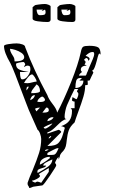

<svg xmlns="http://www.w3.org/2000/svg" viewBox="-21 -691 606 960"><path d="M463 -388Q462 -384 457.5 -369Q453 -354 448.5 -346Q444 -338 438 -338Q440 -338 442.5 -334Q445 -330 446 -328L436 -308Q433 -302 430.5 -296Q428 -290 426 -288H417L418 -270Q418 -267 415 -266Q412 -265 405 -265Q405 -238 396 -207.5Q387 -177 371 -134Q356 -93 352 -79Q330 -59 323 -39.5Q316 -20 313 8Q311 28 308 40Q305 52 296 63Q285 74 282 79.5Q279 85 277.5 92Q276 99 272 106V94Q266 98 260 109.5Q254 121 254 125Q260 127 260 137Q260 141 229 187Q198 233 191 236Q183 237 169.5 239Q156 241 149 242Q145 242 138 245.5Q131 249 125 249Q125 244 121 239Q117 234 117 229V223Q127 193 141 163Q164 107 174.5 73Q185 39 185 4Q185 -7 179.5 -22.5Q174 -38 167 -42L123 -141L109 -177Q42 -357 31 -375Q-1 -429 -1 -461Q-1 -467 22 -470.5Q45 -474 62 -474Q77 -474 91 -469Q105 -464 105 -455Q149 -339 216 -215Q221 -198 242 -171Q250 -161 256.5 -150Q263 -139 265 -128Q298 -190 334 -279.5Q370 -369 383 -430Q387 -452 394.5 -457Q402 -462 426 -462Q456 -462 469 -454.5Q482 -447 482 -418L475 -424Q471 -419 467.5 -405.5Q464 -392 463 -388ZM41 -416Q42 -415 47 -406Q52 -397 52 -384Q100 -384 100 -405Q100 -417 86.5 -426.5Q73 -436 55.5 -441.5Q38 -447 29 -447Q29 -434 41 -416ZM423 -349Q450 -408 450 -419Q450 -426 448.5 -428.5Q447 -431 441 -431Q426 -431 407 -412Q427 -405 427 -397Q427 -391 419 -387Q420 -388 420 -390Q420 -394 417 -397.5Q414 -401 411 -401Q408 -401 404 -397Q400 -393 399 -392Q400 -390 403.5 -387Q407 -384 407 -381Q407 -378 404.5 -373.5Q402 -369 401 -369L413 -363Q400 -363 391.5 -358Q383 -353 383 -342Q383 -337 389 -331Q374 -320 374 -313H407Q408 -313 410.5 -317.5Q413 -322 413 -325Q418 -334 423 -349ZM90 -294Q106 -294 118.5 -311.5Q131 -329 131 -345Q131 -355 128 -359Q125 -363 115 -363Q111 -363 99 -356Q99 -359 102 -363Q105 -367 105 -369Q105 -372 102 -376.5Q99 -381 96 -381Q89 -381 74 -378Q59 -375 59 -371Q59 -350 77 -342.5Q95 -335 123 -331H79Q79 -294 90 -294ZM99 -276 117 -275Q126 -275 140 -279Q154 -283 162 -283Q162 -291 153 -305Q144 -319 139 -319Q131 -319 118 -303.5Q105 -288 99 -276ZM396 -288H376L389 -301H380Q364 -301 360 -287Q356 -273 356 -251Q374 -251 385 -261Q396 -271 396 -288ZM161 -269Q158 -263 151 -255Q144 -247 139.5 -240Q135 -233 135 -225Q179 -225 179 -236Q179 -247 174.5 -256Q170 -265 161 -269ZM123 -257 120 -258Q114 -258 112.5 -252.5Q111 -247 111 -239Q119 -246 123 -257ZM364 -233Q364 -236 366.5 -240.5Q369 -245 371 -246H352Q347 -237 335.5 -212.5Q324 -188 314 -165Q309 -153 305.5 -136Q302 -119 302 -108Q302 -96 310 -96L314 -97Q299 -93 288.5 -85Q278 -77 264 -63Q262 -61 253 -52.5Q244 -44 235 -38Q226 -32 216 -29V-23L272 -42Q275 -42 280 -38Q285 -34 285 -32L284 -29L216 39Q257 39 271.5 23.5Q286 8 293 -17Q300 -42 303 -51Q303 -54 296 -57Q289 -60 284 -60Q313 -70 326 -88Q339 -106 339 -137Q339 -145 332 -150H352V-183Q344 -184 341.5 -186Q339 -188 339 -191Q339 -193 340 -196.5Q341 -200 341 -205Q343 -205 351 -200Q359 -195 362 -195Q364 -197 367.5 -206Q371 -215 371 -222Q371 -226 364 -233ZM154 -215H152Q142 -215 136 -206Q130 -197 130 -190Q140 -194 145.5 -199.5Q151 -205 154 -215ZM204 -193Q204 -196 199 -202Q194 -208 191 -208Q184 -208 175 -199Q166 -190 166 -182L179 -181Q204 -181 204 -193ZM179 -153Q163 -153 154 -147L161 -134ZM210 -153 191 -128H199Q223 -128 223 -140Q223 -145 220.5 -149Q218 -153 213 -153ZM241 -105Q232 -105 224 -99Q216 -93 216 -85Q239 -89 247 -104ZM241 -73H238Q232 -71 219.5 -65.5Q207 -60 197 -54Q197 -53 199.5 -50.5Q202 -48 204 -48Q211 -48 223.5 -57Q236 -66 241 -73ZM223 1Q226 1 230.5 -3Q235 -7 235 -10Q235 -11 234.5 -11Q234 -11 234 -11Q231 -11 227 -7Q223 -3 222 0Q222 1 223 1ZM272 50H265Q264 49 240 61Q216 73 216 75V84Q239 84 246.5 83Q254 82 259 75.5Q264 69 272 50ZM204 63 206 64Q209 64 214.5 61.5Q220 59 223 57L216 56Q206 56 204 63ZM178 132Q181 132 196 123Q211 114 228 100V93Q210 93 194 103Q178 113 178 132ZM241 106Q222 114 208.5 121.5Q195 129 195 137H210Q207 144 198.5 146.5Q190 149 188 150Q177 153 171.5 156.5Q166 160 166 167Q166 172 167 174Q199 157 219.5 142Q240 127 241 106ZM223 149Q217 153 196 165Q175 177 173 180Q176 182 177.5 185Q179 188 179 189Q179 195 163.5 203.5Q148 212 139 212Q139 217 155 222Q162 217 167 217Q169 217 176 219.5Q183 222 185 223L223 168ZM204 -671Q212 -671 222 -667Q232 -663 232 -659V-593Q232 -581 216 -581Q194 -581 168 -584.5Q142 -588 142 -598V-655L154 -665Q155 -666 173 -668.5Q191 -671 204 -671ZM328 -671Q336 -671 346 -667Q356 -663 356 -659V-593Q356 -581 340 -581Q318 -581 292 -584.5Q266 -588 266 -598V-655L278 -665Q279 -666 297 -668.5Q315 -671 328 -671ZM178 -615Q194 -615 200.5 -617.5Q207 -620 207 -631Q207 -637 204 -643Q201 -642 197 -639.5Q193 -637 187 -637L194 -643H162Q162 -634 166 -624.5Q170 -615 178 -615ZM302 -615Q318 -615 324.5 -617.5Q331 -620 331 -631Q331 -637 328 -643Q325 -642 321 -639.5Q317 -637 311 -637L318 -643H286Q286 -634 290 -624.5Q294 -615 302 -615Z"/></svg>

Font: Cabin Sketch
Style: Regular
Weight: 400
Version: Version 1.100